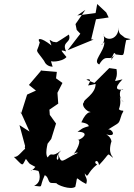

<svg xmlns="http://www.w3.org/2000/svg" viewBox="-20 -902 669 956"><path d="M261 10C262 18 331 46 355 28C370 -35 349 -15 409 14C419 -13 403 -19 402 -39C422 -9 410 -42 464 -83C440 -93 467 -118 473 -80C534 -144 508 -141 542 -117C547 -120 513 -132 536 -202C529 -176 549 -209 509 -233C566 -216 537 -263 518 -257C581 -298 568 -278 586 -332C604 -364 589 -342 572 -358C594 -418 555 -437 596 -393C565 -417 577 -467 594 -457C567 -452 541 -457 590 -507C522 -492 572 -493 560 -558L524 -563L450 -489L410 -505C410 -505 442 -519 421 -481C418 -477 409 -473 456 -484C457 -434 390 -402 399 -394C381 -380 410 -347 429 -345C438 -338 415 -360 385 -293C451 -282 398 -257 444 -280C377 -262 392 -261 366 -246C435 -245 385 -206 366 -205C389 -209 363 -149 337 -124C355 -149 368 -141 368 -141C284 -103 288 -76 267 -143C284 -80 237 -109 285 -153C231 -110 242 -153 217 -118C198 -143 230 -219 212 -180L235 -210L259 -287L228 -330L226 -356L270 -386L266 -440L291 -489L259 -512L263 -544L181 -551L187 -553L124 -479L159 -451L115 -431L85 -336L82 -347L127 -247L77 -279L105 -175C98 -157 118 -151 119 -171C87 -153 73 -117 49 -121C97 -74 88 -72 109 -111C133 -79 119 -92 156 -71C127 -33 120 -67 171 -51C173 -50 194 3 150 23C201 28 172 36 203 -30C225 -20 217 10 238 9ZM405 -853 356 -782 362 -753 380 -734 317 -652 446 -705 434 -706 458 -806 521 -815 509 -840 464 -882 456 -837 365 -825ZM232 -603C219 -591 289 -592 311 -618C287 -649 273 -657 309 -646C285 -698 338 -686 323 -730C246 -681 271 -692 244 -694C221 -706 225 -712 236 -676C180 -720 163 -711 178 -691C163 -630 149 -670 206 -590C193 -634 192 -571 242 -570ZM532 -602C545 -634 548 -647 556 -631C609 -625 589 -617 608 -702C658 -710 606 -706 596 -719C585 -730 568 -730 571 -766C569 -696 497 -696 493 -735C515 -678 460 -664 500 -692C499 -643 438 -597 474 -581C511 -643 522 -587 556 -634Z"/></svg>

Font: Asimov Aggro
Style: It
Weight: 500
Designer: Google
Version: Version 2.000980; 2014